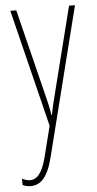

<svg xmlns="http://www.w3.org/2000/svg" viewBox="-55 -561 425 837"><g transform="rotate(-5 158.0 -142.5)"><path d="M23 -527 150 -13 116 122C97 198 70 216 45 216C34 216 20 212 10 206V234C22 239 32 242 45 242C87 242 120 213 142 125L306 -527H280L183 -142C177 -120 172 -99 164 -59H162C159 -73 161 -76 145 -140L49 -527Z"/></g></svg>

Font: Noto Sans Ethiopic ExtraCondensed Thin
Style: Regular
Weight: 100
Width: 2
Designer: Monotype Design Team
Foundry: Monotype Imaging Inc.
Version: Version 2.102